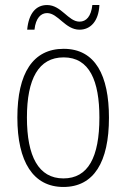

<svg xmlns="http://www.w3.org/2000/svg" viewBox="-20 -733 502 763"><path d="M88 -615H117C122 -662 143 -681 167 -681C211 -681 239 -615 296 -615C339 -615 372 -648 375 -713H347C342 -668 323 -647 296 -647C251 -647 224 -713 167 -713C123 -713 94 -680 88 -615ZM413 -265C413 -433 359 -539 233 -539C111 -539 49 -442 49 -266C49 -90 112 10 232 10C353 10 413 -89 413 -265ZM87 -266C87 -419 133 -505 233 -505C336 -505 375 -411 375 -266C375 -108 330 -24 232 -24C133 -24 87 -112 87 -266Z"/></svg>

Font: Noto Sans Gurmukhi UI Condensed ExtraLight
Style: Regular
Weight: 200
Width: 3
Designer: Jelle Bosma - Monotype Design Team
Foundry: Monotype Imaging Inc.
Version: Version 2.004